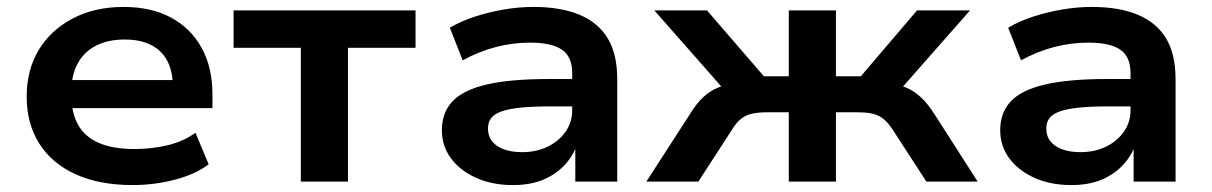

<svg xmlns="http://www.w3.org/2000/svg" viewBox="-20 -524 3497 554"><path d="M363 10Q267 10 198.5 -21Q130 -52 93.5 -109.5Q57 -167 57 -245Q57 -322 91.5 -379.5Q126 -437 189.5 -470.5Q253 -504 337 -504Q416 -504 473 -473.5Q530 -443 561.5 -386.5Q593 -330 593 -251V-212H165V-293H498L479 -275Q478 -342 442 -376Q406 -410 340 -410Q292 -410 257.5 -392.5Q223 -375 204.5 -341.5Q186 -308 186 -261V-250Q186 -198 205.5 -163.5Q225 -129 265.5 -111.5Q306 -94 369 -94Q418 -94 464 -105Q510 -116 544 -141L582 -50Q544 -21 484.5 -5.5Q425 10 363 10Z M848 0V-386H654V-494H1179V-386H984V0Z M1460 10Q1400 10 1353.5 -11Q1307 -32 1281 -67.5Q1255 -103 1255 -148Q1255 -199 1285.5 -231.5Q1316 -264 1383.5 -280Q1451 -296 1564 -296H1649V-217H1568Q1517 -217 1482.5 -213.5Q1448 -210 1427 -202.5Q1406 -195 1397 -183Q1388 -171 1388 -153Q1388 -121 1414.5 -103Q1441 -85 1487 -85Q1527 -85 1559.5 -100.5Q1592 -116 1611.5 -143.5Q1631 -171 1631 -205V-313Q1631 -361 1601 -381Q1571 -401 1509 -401Q1460 -401 1411.5 -388.5Q1363 -376 1315 -350L1278 -444Q1310 -463 1350 -476Q1390 -489 1433.5 -496.5Q1477 -504 1519 -504Q1598 -504 1652 -481.5Q1706 -459 1733.5 -413.5Q1761 -368 1761 -295V0H1640V-105L1645 -106Q1632 -71 1606.5 -45Q1581 -19 1545 -4.5Q1509 10 1460 10Z M1845 0 1969 -192Q1989 -225 2009 -243.5Q2029 -262 2052.5 -271.5Q2076 -281 2107 -284L2089 -243L1868 -494H2020L2184 -304H2256V-494H2392V-304H2464L2626 -494H2779L2558 -243L2540 -284Q2571 -281 2594 -271.5Q2617 -262 2637.5 -243Q2658 -224 2678 -192L2801 0H2653L2557 -148Q2543 -170 2529 -181Q2515 -192 2497.5 -196Q2480 -200 2453 -200H2392V0H2256V-200H2194Q2168 -200 2150 -196Q2132 -192 2118 -181Q2104 -170 2091 -148L1995 0Z M3071 10Q3011 10 2964.5 -11Q2918 -32 2892 -67.5Q2866 -103 2866 -148Q2866 -199 2896.5 -231.5Q2927 -264 2994.5 -280Q3062 -296 3175 -296H3260V-217H3179Q3128 -217 3093.5 -213.5Q3059 -210 3038 -202.5Q3017 -195 3008 -183Q2999 -171 2999 -153Q2999 -121 3025.5 -103Q3052 -85 3098 -85Q3138 -85 3170.5 -100.5Q3203 -116 3222.5 -143.5Q3242 -171 3242 -205V-313Q3242 -361 3212 -381Q3182 -401 3120 -401Q3071 -401 3022.5 -388.5Q2974 -376 2926 -350L2889 -444Q2921 -463 2961 -476Q3001 -489 3044.5 -496.5Q3088 -504 3130 -504Q3209 -504 3263 -481.5Q3317 -459 3344.5 -413.5Q3372 -368 3372 -295V0H3251V-105L3256 -106Q3243 -71 3217.5 -45Q3192 -19 3156 -4.5Q3120 10 3071 10Z"/></svg>

Font: Nunito Sans 10pt SemiExpanded
Style: Bold
Weight: 700
Width: 6
Designer: Vernon Adams
Foundry: Vernon Adams
Version: Version 3.101;gftools[0.9.27]